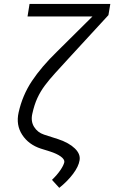

<svg xmlns="http://www.w3.org/2000/svg" viewBox="-20 -747 568 954"><path d="M126.8 -727.3H528.1L518.8 -671.9L321.4 -457.4Q283.4 -415.8 254.1 -383.7Q224.8 -351.6 202.8 -322.1Q180.8 -292.6 165.5 -259.4Q150.2 -226.2 140.6 -181.8Q132.1 -144.5 149.3 -116.7Q166.5 -88.8 198.9 -78.1L269.5 -55.4Q323.2 -37.3 351.9 -9.4Q380.7 18.5 375.4 49.4Q370.7 80.3 342.7 117.4Q314.6 154.5 274.5 186.4L238.3 146.7Q263.5 122.5 280 98.4Q296.5 74.2 299.7 58.2Q301.1 44.7 282 30.7Q262.8 16.7 228.7 5.7L183.2 -8.5Q122.2 -28.4 90.4 -77.1Q58.6 -125.7 72.4 -187.9Q91.6 -273.8 138.7 -344.5Q185.7 -415.1 262.8 -490.1L439.3 -665.1H116.8Z"/></svg>

Font: Inter UI Light
Style: Italic
Weight: 300
Italic angle: 9.39999°
Designer: Rasmus Andersson
Foundry: rsms
Version: 3.2;8d6f07862